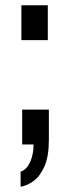

<svg xmlns="http://www.w3.org/2000/svg" viewBox="-20 -547 262 727"><path d="M58 160V103Q72 99 83 85Q94 71 100.5 49Q107 27 107 0H64V-132H165V-17Q165 45 148.5 82.5Q132 120 107.5 138Q83 156 58 160ZM61 -395V-527H161V-395Z"/></svg>

Font: Archivo ExtraCondensed SemiBold
Style: Regular
Weight: 600
Width: 2
Designer: Hector Gatti
Foundry: Omnibus-Type
Version: Version 2.001